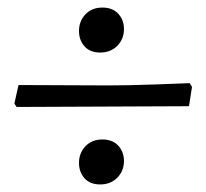

<svg xmlns="http://www.w3.org/2000/svg" viewBox="-20 -517 546 508"><path d="M189 -435Q189 -461 206 -479Q223 -497 251 -497Q278 -497 293 -480.5Q308 -464 308 -440Q308 -414 290.5 -396Q273 -378 245 -378Q218 -378 203.5 -394.5Q189 -411 189 -435ZM253 -235 24 -234 18 -243 29 -292 268 -291Q318 -291 389 -293.5Q460 -296 482 -297L488 -287L480 -236ZM189 -86Q189 -112 206 -130Q223 -148 251 -148Q278 -148 293 -131.5Q308 -115 308 -91Q308 -65 290.5 -47Q273 -29 245 -29Q218 -29 203.5 -45.5Q189 -62 189 -86Z"/></svg>

Font: Sahitya
Style: Regular
Weight: 400
Designer: Juan Pablo del Peral
Foundry: Juan Pablo del Peral (http://www.huertatipografica.com)
Version: Version 1.001;PS 001.000;hotconv 1.0.70;makeotf.lib2.5.58329